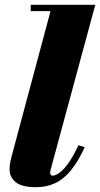

<svg xmlns="http://www.w3.org/2000/svg" viewBox="-20 -770 417 800"><path d="M129.5 10Q72 10 46 -10.5Q20 -31 20 -64Q20 -82 23 -95.8Q26 -109.5 28.5 -119L190.5 -723.5H108V-750H377L192.5 -68.5Q191.5 -64 190.2 -59.8Q189 -55.5 189 -52Q189 -38 199.5 -38Q210 -38 225.8 -48.5Q241.5 -59 262.2 -86.5Q283 -114 307 -165L333 -156.5Q305.5 -97 275.5 -60.2Q245.5 -23.5 209.8 -6.8Q174 10 129.5 10Z"/></svg>

Font: Bodoni Moda 9pt Black
Style: Italic
Weight: 900
Italic angle: -13°
Designer: Owen Earl
Foundry: indestructible type
Version: Version 2.004